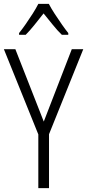

<svg xmlns="http://www.w3.org/2000/svg" viewBox="-20 -967 448 987"><path d="M205 -342 349 -714H408L232 -277V0H177V-276L0 -714H59ZM231 -947Q243 -924 261.5 -895.5Q280 -867 299 -840Q318 -813 331 -797V-788H298Q275 -810 251 -840Q227 -870 204 -898Q182 -870 157.5 -839.5Q133 -809 112 -788H78V-797Q94 -817 112.5 -843.5Q131 -870 148.5 -897.5Q166 -925 177 -947Z"/></svg>

Font: Noto Sans Georgian Condensed Light
Style: Regular
Weight: 300
Width: 3
Designer: Monotype Design Team, Akaki Razmadze
Foundry: Google LLC
Version: Version 2.005; ttfautohint (v1.8.4.7-5d5b)